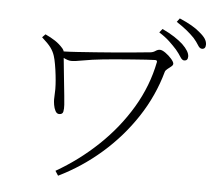

<svg xmlns="http://www.w3.org/2000/svg" viewBox="-57 -883 1115 989"><g transform="rotate(5 500.0 -388.0)"><path d="M134.8 -660.2 150.9 -676.8Q179.7 -663.6 202.4 -648.7Q225.1 -633.8 244.1 -611.8Q250.5 -603.5 252 -597.2Q278.8 -597.7 321.8 -600.6Q364.7 -603.5 415.8 -607.2Q466.8 -610.8 519 -615.2Q571.3 -619.6 617.9 -624Q664.6 -628.4 698.2 -631.8Q711.4 -633.3 722.9 -641.1Q734.4 -648.9 745.1 -648.9Q756.8 -648.9 774.7 -636.2Q792.5 -623.5 806.2 -607.7Q819.8 -591.8 819.8 -583Q819.8 -575.7 810.8 -568.4Q801.8 -561 792 -553.5Q782.2 -545.9 779.8 -538.1Q745.1 -412.6 672.4 -302Q599.6 -191.4 498.8 -103.3Q397.9 -15.1 278.8 43L263.2 19Q380.4 -48.3 478.5 -141.6Q576.7 -234.9 643.6 -347.2Q710.4 -459.5 734.9 -584Q736.8 -594.2 725.1 -594.2Q710.4 -594.2 678.7 -592Q647 -589.8 607.4 -586.9Q567.9 -584 528.3 -580.6Q488.8 -577.1 459 -574.2Q398.9 -567.9 356.2 -559.8Q313.5 -551.8 295.9 -551.8Q286.1 -551.8 275.9 -555.2Q265.6 -558.6 254.9 -564Q256.8 -543.9 260.3 -510Q263.7 -476.1 267.6 -439Q271.5 -401.9 274.7 -370.6Q277.8 -339.4 278.8 -324.2Q280.3 -303.2 277.3 -288.6Q274.4 -273.9 256.8 -273.9Q244.1 -273.9 236.8 -287.8Q229.5 -301.8 226.8 -318.8Q224.1 -335.9 224.1 -346.2Q224.1 -366.2 225.3 -382.1Q226.6 -397.9 225.1 -423.8Q224.1 -444.3 220.9 -472.2Q217.8 -500 213.1 -526.6Q208.5 -553.2 203.1 -569.8Q196.3 -591.8 181.9 -611.6Q167.5 -631.3 134.8 -660.2ZM733.9 -737.8 749 -756.8Q785.6 -739.7 812.3 -722.2Q838.9 -704.6 856 -689Q893.1 -653.3 893.1 -627Q893.1 -605 874 -605Q863.3 -605 853.3 -621.3Q843.3 -637.7 827.1 -657.2Q810.5 -675.8 788.3 -696.8Q766.1 -717.8 733.9 -737.8ZM818.8 -799.8 833 -818.8Q906.2 -787.6 939.9 -756.8Q960.9 -739.7 970 -725.3Q979 -710.9 979 -695.8Q979 -672.9 960 -672.9Q948.2 -672.9 938.5 -689.5Q928.7 -706.1 912.1 -725.1Q894 -743.7 872.6 -761.2Q851.1 -778.8 818.8 -799.8Z"/></g></svg>

Font: Source Han Serif CN ExtraLight
Style: Regular
Weight: 250
Designer: Ryoko NISHIZUKA  (kana & ideographs); Frank Grießhammer (Latin, Greek & Cyrillic); Wenlong ZHANG  (bopomofo); Sandoll Co
Foundry: Adobe Systems Incorporated
Version: Version 1.001;PS 1.001;hotconv 16.6.54;makeotf.lib2.5.65590